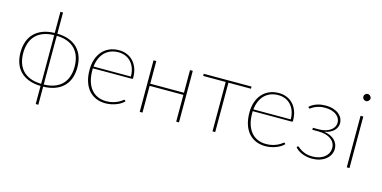

<svg xmlns="http://www.w3.org/2000/svg" viewBox="-82 -1151 3527 1774"><g transform="rotate(15 1682.0 -264.0)"><path d="M341 -14.5Q401 -16 444.8 -33Q488.5 -50 517.2 -80.5Q546 -111 560 -153Q574 -195 574 -246.5Q574 -298 560 -340.5Q546 -383 517.2 -413.8Q488.5 -444.5 444.8 -461.8Q401 -479 341 -480.5V-460L340.5 -436.5V-56L341 -38ZM316 -480.5Q256 -479 212 -461.8Q168 -444.5 139.2 -413.8Q110.5 -383 96.5 -340.5Q82.5 -298 82.5 -246.5Q82.5 -195 96.5 -153Q110.5 -111 139.2 -80.5Q168 -50 212 -33Q256 -16 316 -14.5V-38L316.5 -54.5V-436.5L316 -450.5ZM341 -501Q405.5 -499.5 454 -481Q502.5 -462.5 535.2 -429.2Q568 -396 584.2 -349.5Q600.5 -303 600.5 -246.5Q600.5 -190 584.2 -144Q568 -98 535.2 -65Q502.5 -32 454 -13.8Q405.5 4.5 341 6V179H316V6Q251.5 4.5 203 -13.8Q154.5 -32 121.8 -65Q89 -98 72.8 -144Q56.5 -190 56.5 -246.5Q56.5 -303 72.8 -349.5Q89 -396 121.8 -429.2Q154.5 -462.5 203 -481Q251.5 -499.5 316 -501V-703H341Z M1099.5 -294Q1099.5 -338.5 1086.8 -373.2Q1074 -408 1051.8 -432Q1029.5 -456 999 -468.5Q968.5 -481 933 -481Q891 -481 857.8 -467.8Q824.5 -454.5 800.5 -430Q776.5 -405.5 761.8 -371Q747 -336.5 742.5 -294ZM1110.5 -60.5Q1100.5 -48 1082.5 -36Q1064.5 -24 1041.2 -14.8Q1018 -5.5 990.8 0.2Q963.5 6 935 6Q884.5 6 843.8 -11.8Q803 -29.5 774.2 -63Q745.5 -96.5 730 -145.2Q714.5 -194 714.5 -256.5Q714.5 -310.5 729.2 -355.2Q744 -400 772 -432.5Q800 -465 840.5 -483Q881 -501 932.5 -501Q972.5 -501 1007.2 -487Q1042 -473 1068 -445.8Q1094 -418.5 1108.8 -378.5Q1123.5 -338.5 1123.5 -287Q1123.5 -276.5 1114.5 -276.5H741Q740.5 -271.5 740.5 -266.8Q740.5 -262 740.5 -256.5Q740.5 -197.5 754.5 -152.5Q768.5 -107.5 794 -77Q819.5 -46.5 855.8 -30.8Q892 -15 936.5 -15Q976 -15 1005 -23.8Q1034 -32.5 1053.5 -43Q1073 -53.5 1083.8 -62.2Q1094.5 -71 1097.5 -71Q1101.5 -71 1104 -68Z M1638.5 -493V0H1612V-256H1289.5V0H1263V-493H1289.5V-276.5H1612V-493Z M2200.5 -472.5H1985V0H1959V-472.5H1743.5V-493H2200.5Z M2628.5 -294Q2628.5 -338.5 2615.8 -373.2Q2603 -408 2580.8 -432Q2558.5 -456 2528 -468.5Q2497.5 -481 2462 -481Q2420 -481 2386.8 -467.8Q2353.5 -454.5 2329.5 -430Q2305.5 -405.5 2290.8 -371Q2276 -336.5 2271.5 -294ZM2639.5 -60.5Q2629.5 -48 2611.5 -36Q2593.5 -24 2570.2 -14.8Q2547 -5.5 2519.8 0.2Q2492.5 6 2464 6Q2413.5 6 2372.8 -11.8Q2332 -29.5 2303.2 -63Q2274.5 -96.5 2259 -145.2Q2243.5 -194 2243.5 -256.5Q2243.5 -310.5 2258.2 -355.2Q2273 -400 2301 -432.5Q2329 -465 2369.5 -483Q2410 -501 2461.5 -501Q2501.5 -501 2536.2 -487Q2571 -473 2597 -445.8Q2623 -418.5 2637.8 -378.5Q2652.5 -338.5 2652.5 -287Q2652.5 -276.5 2643.5 -276.5H2270Q2269.5 -271.5 2269.5 -266.8Q2269.5 -262 2269.5 -256.5Q2269.5 -197.5 2283.5 -152.5Q2297.5 -107.5 2323 -77Q2348.5 -46.5 2384.8 -30.8Q2421 -15 2465.5 -15Q2505 -15 2534 -23.8Q2563 -32.5 2582.5 -43Q2602 -53.5 2612.8 -62.2Q2623.5 -71 2626.5 -71Q2630.5 -71 2633 -68Z M2756.5 -448.5Q2782 -472 2820 -486.5Q2858 -501 2909 -501Q2952.5 -501 2984.5 -490.2Q3016.5 -479.5 3037.2 -462Q3058 -444.5 3068.2 -422.5Q3078.5 -400.5 3078.5 -378.5Q3078.5 -362 3072.2 -344.2Q3066 -326.5 3051.8 -310.5Q3037.5 -294.5 3014.2 -282Q2991 -269.5 2957.5 -263.5Q2991.5 -258.5 3017 -246.8Q3042.5 -235 3059.2 -218Q3076 -201 3084.5 -180Q3093 -159 3093 -136Q3093 -105 3079 -79Q3065 -53 3040.8 -34Q3016.5 -15 2983 -4.5Q2949.5 6 2910.5 6Q2881.5 6 2856 0.2Q2830.5 -5.5 2809.5 -14.8Q2788.5 -24 2772.5 -36Q2756.5 -48 2747.5 -60.5L2754 -68Q2756 -71 2760.5 -71Q2764.5 -71 2774.2 -62.2Q2784 -53.5 2801.5 -42.8Q2819 -32 2845.2 -23.2Q2871.5 -14.5 2909 -14.5Q2944.5 -14.5 2973.8 -23.5Q3003 -32.5 3023.8 -49Q3044.5 -65.5 3056 -88Q3067.5 -110.5 3067.5 -137.5Q3067.5 -163 3056.5 -184Q3045.5 -205 3024.5 -220.5Q3003.5 -236 2972.8 -244.5Q2942 -253 2902.5 -253H2846.5V-272H2902.5Q2937 -272 2965.2 -280Q2993.5 -288 3013.5 -302Q3033.5 -316 3044.2 -335.2Q3055 -354.5 3055 -376.5Q3055 -396 3046.2 -414.5Q3037.5 -433 3019.5 -447.5Q3001.5 -462 2973.8 -471Q2946 -480 2908.5 -480Q2873.5 -480 2848.8 -473Q2824 -466 2807.5 -457.8Q2791 -449.5 2782 -442.5Q2773 -435.5 2769.5 -435.5Q2765.5 -435.5 2762.5 -439.5Z M3269.5 -493V0H3243.5V-493ZM3291 -671Q3291 -664 3288 -658Q3285 -652 3280.2 -647.2Q3275.5 -642.5 3269.2 -639.8Q3263 -637 3256.5 -637Q3242.5 -637 3232.2 -647.2Q3222 -657.5 3222 -671Q3222 -685 3232.2 -695.2Q3242.5 -705.5 3256.5 -705.5Q3263 -705.5 3269.2 -702.8Q3275.5 -700 3280.2 -695.2Q3285 -690.5 3288 -684.2Q3291 -678 3291 -671Z"/></g></svg>

Font: Lato ExtraLight
Style: Regular
Weight: 275
Designer: Lukasz Dziedzic with Adam Twardoch and Botio Nikoltchev
Foundry: tyPoland Lukasz Dziedzic
Version: Version 2.015; 2015-08-06; http://www.latofonts.com/